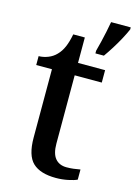

<svg xmlns="http://www.w3.org/2000/svg" viewBox="-117 -823 636 897"><g transform="rotate(15 200.5 -375.0)"><path d="M245 10Q169 10 132.5 -24.5Q96 -59 96 -146V-476H20V-519Q42 -519 65 -528Q88 -537 104 -554Q121 -571 132 -596.5Q143 -622 150 -659H206V-536H337V-476H206V-146Q206 -97 225.5 -74Q245 -51 280 -51Q298 -51 314 -53Q330 -55 346 -58V-9Q332 -2 303.5 4Q275 10 245 10ZM273 -613Q279 -635 285 -660Q291 -685 296.5 -711Q302 -737 306 -760H401V-750Q392 -729 377.5 -702Q363 -675 346 -648Q329 -621 314 -600H273Z"/></g></svg>

Font: Noto Serif Khmer Medium
Style: Regular
Weight: 500
Version: Version 2.003